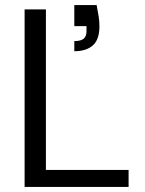

<svg xmlns="http://www.w3.org/2000/svg" viewBox="-20 -737 571 757"><path d="M77 0V-700H161V-67H487V0ZM273 -535V-575Q299 -575 310 -584.5Q321 -594 321 -613V-634H273V-717H361Q366 -691 369 -672Q372 -653 372 -633Q372 -581 346 -558Q320 -535 273 -535Z"/></svg>

Font: DM Sans 9pt
Style: Regular
Weight: 400
Designer: Colophon Foundry, Jonny Pinhorn
Foundry: Colophon Foundry
Version: Version 4.004;gftools[0.9.30]